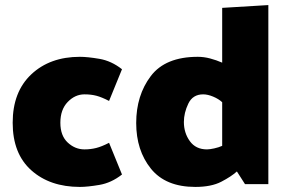

<svg xmlns="http://www.w3.org/2000/svg" viewBox="-20 -726 1138 757"><path d="M410 -328Q381 -343 360 -348.5Q339 -354 313 -354Q276 -354 247 -324Q218 -294 218 -242Q218 -191 247 -164Q276 -137 313 -137Q337 -137 359 -142.5Q381 -148 410 -163L461 -38Q419 -5 372 3Q325 11 295 11Q177 11 103.5 -54.5Q30 -120 30 -242Q30 -364 103.5 -433Q177 -502 295 -502Q325 -502 372 -494Q419 -486 461 -453Z M705 -245Q705 -202 728.5 -169.5Q752 -137 796 -137Q807 -137 825 -141Q843 -145 856 -151V-323Q842 -336 820.5 -345Q799 -354 781 -354Q740 -354 722.5 -317.5Q705 -281 705 -245ZM1038 -706V0H946L914 -50Q892 -30 852.5 -9.5Q813 11 750 11Q633 11 575 -61Q517 -133 517 -241Q517 -350 574.5 -426Q632 -502 760 -502Q784 -502 808.5 -495.5Q833 -489 856 -479V-695Z"/></svg>

Font: Palanquin Dark
Style: Bold
Weight: 700
Designer: Pria Ravichandran
Version: Version 1.000